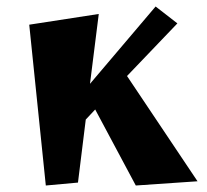

<svg xmlns="http://www.w3.org/2000/svg" viewBox="-20 -556 638 591"><path d="M121 15 70 -480 284 -513 257 -298 459 -536 526 -484 371 -322 588 2 398 15 273 -219 244 -188 220 6Z"/></svg>

Font: Joti One
Style: Regular
Weight: 400
Designer: Eduardo Rodriguez Tunni
Foundry: Eduardo Rodriguez Tunni
Version: Version 1.001